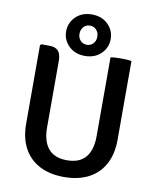

<svg xmlns="http://www.w3.org/2000/svg" viewBox="-97 -972 865 1061"><g transform="rotate(10 335.0 -442.0)"><path d="M591.5 -242Q591.5 -159.5 560 -102.5Q528.5 -45.5 471 -16.2Q413.5 13 334.5 13Q256.5 13 199 -16.2Q141.5 -45.5 110 -102.5Q78.5 -159.5 78.5 -242V-681L85 -687.5H129.5Q164.5 -687.5 180.2 -669.8Q196 -652 196 -613V-242Q196 -162.5 230.8 -121.8Q265.5 -81 335 -81Q405 -81 439.5 -121.8Q474 -162.5 474 -242V-683Q487.5 -685.5 503 -686.2Q518.5 -687 531 -687Q543.5 -687 560.8 -686.2Q578 -685.5 591.5 -683ZM207.5 -782Q207.5 -830.5 242.2 -864.5Q277 -898.5 332.5 -898.5Q388 -898.5 422.8 -864.5Q457.5 -830.5 457.5 -782Q457.5 -734 422.8 -700Q388 -666 332.5 -666Q277 -666 242.2 -700Q207.5 -734 207.5 -782ZM282.5 -782Q282.5 -759 296.5 -743.8Q310.5 -728.5 332.5 -728.5Q354.5 -728.5 368.5 -743.8Q382.5 -759 382.5 -782Q382.5 -805 368.5 -820.5Q354.5 -836 332.5 -836Q310.5 -836 296.5 -820.5Q282.5 -805 282.5 -782Z"/></g></svg>

Font: Signika Light Medium
Style: Regular
Weight: 500
Version: Version 2.003;gftools[0.9.32]